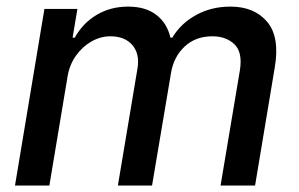

<svg xmlns="http://www.w3.org/2000/svg" viewBox="-20 -573 924 593"><path d="M26.3 0 117.2 -545.5H219.1L204.2 -456.7H210.9Q235.8 -501.8 278.8 -527.2Q321.7 -552.6 375.7 -552.6Q429.7 -552.6 462.9 -527Q496.1 -501.4 506.4 -456.7H512.1Q538.4 -500.7 585.6 -526.6Q632.8 -552.6 691.8 -552.6Q765.3 -552.6 804.9 -505.9Q844.5 -459.2 828.8 -365.8L767.8 0H661.2L720.9 -355.8Q729.8 -411.6 704 -436.3Q678.3 -460.9 636 -460.9Q584.2 -460.9 550.2 -429.2Q516.3 -397.4 508.2 -347.7L449.6 0H344.1L404.8 -362.6Q411.9 -407 388.7 -433.9Q365.4 -460.9 321 -460.9Q290.8 -460.9 262.6 -445Q234.4 -429 214.5 -400.9Q194.6 -372.9 188.6 -336.3L132.5 0Z"/></svg>

Font: Inter UI Medium
Style: Italic
Weight: 500
Italic angle: 9.39999°
Designer: Rasmus Andersson
Foundry: rsms
Version: 3.2;8d6f07862